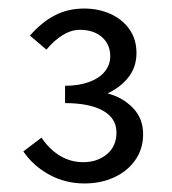

<svg xmlns="http://www.w3.org/2000/svg" viewBox="-20 -862 407 454"><path d="M176.8 -478.5Q210 -478.5 232.7 -497.3Q255.4 -516.1 255.4 -548.8Q255.4 -582.5 223.4 -600.3Q191.4 -618.2 133.8 -618.2V-659.2Q166.5 -659.2 190.9 -668.2Q215.3 -677.2 228 -693.1Q240.7 -709 240.7 -729Q240.7 -757.3 220.9 -774.4Q201.2 -791.5 168.9 -791.5Q148.4 -791.5 127.9 -778.8Q107.4 -766.1 89.8 -744.6L50.8 -777.8Q78.1 -809.1 109.1 -825.4Q140.1 -841.8 179.2 -841.8Q212.9 -841.8 241.2 -829.1Q269.5 -816.4 286.1 -792.7Q302.7 -769 302.7 -736.8Q302.7 -704.1 284.4 -680.2Q266.1 -656.2 234.4 -641.1Q270 -631.8 294.2 -606.9Q318.4 -582 318.4 -544.9Q318.4 -509.8 299.8 -483.4Q281.2 -457 249.8 -442.6Q218.3 -428.2 180.2 -428.2Q134.3 -428.2 96.4 -449Q58.6 -469.7 35.2 -503.9L78.1 -536.6Q96.7 -508.8 121.8 -493.7Q147 -478.5 176.8 -478.5Z"/></svg>

Font: Varta
Style: Regular
Weight: 400
Designer: Joana Correia, Viktoriya Grabowska, Eben Sorkin
Foundry: Sorkin Type
Version: Version 1.003; ttfautohint (v1.3) -l 8 -r 24 -G 200 -x 12 -H